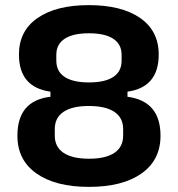

<svg xmlns="http://www.w3.org/2000/svg" viewBox="-20 -720 695 750"><path d="M327.2 10Q197 10 122.5 -42.3Q48 -94.6 48 -190Q48 -327 177 -342V-362Q54 -379 54 -507Q54 -599.4 126.8 -649.7Q199.5 -700 326.7 -700Q455 -700 527.5 -649.7Q600 -599.4 600 -507Q600 -379 478 -362V-342Q607 -325 607 -190Q607 -94.6 532.7 -42.3Q458.5 10 327.2 10ZM327.4 -100Q393 -100 427 -123Q461 -146 461 -190V-216Q461 -260 426.8 -283Q392.6 -306 327 -306Q262 -306 228 -283Q194 -260 194 -216V-190Q194 -146 228.2 -123Q262.4 -100 327.4 -100ZM327.3 -398Q390 -398 422.5 -419.4Q455 -440.8 455 -483V-506Q455 -547 422.5 -568.5Q390.1 -590 327.2 -590Q265 -590 232.5 -568.5Q200 -547 200 -506V-483Q200 -440.8 232.7 -419.4Q265.4 -398 327.3 -398Z"/></svg>

Font: Mozilla Text ExtraLight
Style: Regular
Weight: 200
Designer: Studio DRAMA
Foundry: Studio DRAMA
Version: Version 1.000